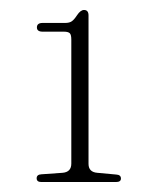

<svg xmlns="http://www.w3.org/2000/svg" viewBox="-20 -733 315 385"><path d="M65.5 -669.5Q54 -669.5 54 -678Q54 -687 65.5 -687H110.5Q119.5 -687 124.2 -690.5Q129 -694 134.5 -702.5Q141.5 -713 148.5 -713Q157.5 -713 157.5 -702V-404.5Q157.5 -388 175 -386.5L213 -383Q222.5 -382.5 222.5 -375Q222.5 -368 212.5 -368H63Q53.5 -368 53.5 -375.5Q53.5 -383 63 -383.5L105.5 -386.5Q123 -388 123 -405V-653.5Q123 -663.5 119.8 -666.5Q116.5 -669.5 108 -669.5Z"/></svg>

Font: Fraunces 9pt S000 Thin
Style: Regular
Weight: 100
Version: Version 1.000; ttfautohint (v1.8.3)